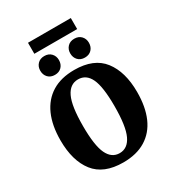

<svg xmlns="http://www.w3.org/2000/svg" viewBox="-203 -962 986 1087"><g transform="rotate(-30 290.5 -418.5)"><path d="M281 10Q153 10 93.5 -66.5Q34 -143 34 -276Q34 -373 64.5 -441.5Q95 -510 154 -546.5Q213 -583 300 -583Q428 -583 487.5 -506Q547 -429 547 -297Q547 -200 517 -131.5Q487 -63 427.5 -26.5Q368 10 281 10ZM292 -526Q239 -526 212 -469.5Q185 -413 185 -283Q185 -156 211 -101Q237 -46 289 -46Q342 -46 369 -103.5Q396 -161 396 -292Q396 -418 370.5 -472Q345 -526 292 -526ZM193 -613Q165 -613 148.5 -630.5Q132 -648 132 -675Q132 -701 148.5 -718.5Q165 -736 193 -736Q221 -736 237.5 -718.5Q254 -701 254 -675Q254 -648 237.5 -630.5Q221 -613 193 -613ZM389 -613Q361 -613 344.5 -630.5Q328 -648 328 -675Q328 -701 344.5 -718.5Q361 -736 389 -736Q417 -736 433.5 -718.5Q450 -701 450 -675Q450 -648 433.5 -630.5Q417 -613 389 -613ZM151 -847H431V-775H151Z"/></g></svg>

Font: Rasa
Style: Bold
Weight: 700
Designer: Anna Giedrys (Yrsa+Rasa design), David Brezina (Yrsa art-direction, Rasa art-direction, design)
Foundry: Rosetta Type Foundry
Version: Version 2.004